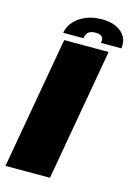

<svg xmlns="http://www.w3.org/2000/svg" viewBox="-124 -885 655 948"><g transform="rotate(15 203.5 -411.0)"><path d="M2.5 0H230L349 -675H122ZM276 -822.5Q230 -822.5 194 -807.2Q158 -792 135.5 -766.2Q113 -740.5 107.5 -708.5H211Q213.5 -723 219.5 -732.2Q225.5 -741.5 236.2 -746Q247 -750.5 263.5 -750.5Q278 -750.5 287.2 -746.2Q296.5 -742 300 -732.8Q303.5 -723.5 301 -708.5H405Q410.5 -740.5 396.8 -766.2Q383 -792 352.2 -807.2Q321.5 -822.5 276 -822.5Z"/></g></svg>

Font: Anybody UltraCondensed Thin Black
Style: Italic
Weight: 900
Italic angle: -10°
Version: Version 1.111